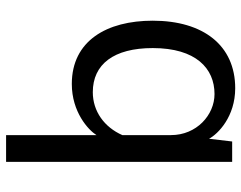

<svg xmlns="http://www.w3.org/2000/svg" viewBox="-101 -682 793 631"><g transform="rotate(-90 295.5 -366.5)"><path d="M321 10C462 10 543 -95 543 -261C543 -412 477 -527 335 -527C243 -527 184 -473 167 -446V-743H79V0H146L155 -76C171 -46 228 10 321 10ZM302 -58C233 -58 167 -117 167 -201V-361C193 -420 245 -458 308 -458C400 -458 453 -389 453 -261C453 -119 386 -58 302 -58Z"/></g></svg>

Font: United Sans
Style: Regular
Weight: 400
Designer: Pablo Impallari, Rodrigo Fuenzalida (Modified by Dan O. Williams)
Version: Version 1.000;PS 001.000;hotconv 1.0.88;makeotf.lib2.5.64775